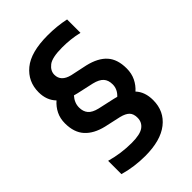

<svg xmlns="http://www.w3.org/2000/svg" viewBox="-224 -841 943 943"><g transform="rotate(-45 248.0 -369.0)"><path d="M210.5 10Q174 10 136.8 5Q99.5 0 65 -10V-102.5Q136 -82.5 209.5 -82.5Q268 -82.5 292.5 -100.5Q317 -118.5 317 -150Q317 -177.5 303 -191.5Q289 -205.5 259 -213L173 -232Q110.5 -247 77.8 -283.2Q45 -319.5 45 -382.5Q45 -416.5 58.5 -443.8Q72 -471 95.5 -491.5Q61.5 -526.5 61.5 -582Q61.5 -656 117.5 -702.2Q173.5 -748.5 291 -748.5Q356 -748.5 413.5 -736V-643Q383.5 -650 356 -653Q328.5 -656 299 -656Q229 -656 203 -635.8Q177 -615.5 177 -588Q177 -542 234 -528L321 -509.5Q386.5 -494 418.5 -458.2Q450.5 -422.5 450.5 -359Q450.5 -324 437 -296.2Q423.5 -268.5 400.5 -248Q432.5 -214 432.5 -157Q432.5 -80 375.2 -35Q318 10 210.5 10ZM300 -298Q310 -295.5 319 -293Q346.5 -318.5 346.5 -352Q346.5 -381.5 331 -398.5Q315.5 -415.5 280.5 -424L194.5 -443Q183.5 -445.5 173.5 -448.5Q149 -421 149 -388.5Q149 -360.5 163.8 -343Q178.5 -325.5 214 -317Z"/></g></svg>

Font: Encode Sans SmCnd SmBold
Style: Regular
Weight: 600
Width: 4
Designer: Multiple Designers
Foundry: Impallari Type
Version: Version 3.002; ttfautohint (v1.8.3) -l 8 -r 50 -G 200 -x 14 